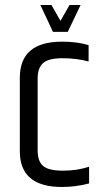

<svg xmlns="http://www.w3.org/2000/svg" viewBox="-20 -740 410 765"><path d="M130 -428V-140Q130 -98 151.5 -79Q173 -60 231 -60Q289 -60 335 -76V-9Q281 5 227 5Q59 5 59 -137V-430Q59 -574 227 -574Q289 -574 333 -560V-495Q285 -508 229 -508Q173 -508 151.5 -488.5Q130 -469 130 -428ZM191 -613 141 -720H185L221 -657L257 -720H301L250 -613Z"/></svg>

Font: Khand
Style: Regular
Weight: 400
Designer: Devanagari: Sanchit Sawaria, Jyotish Sonowal; Latin: Satya Rajpurohit
Foundry: Indian Type Foundry
Version: Version 1.100;PS 1.0;hotconv 1.0.78;makeotf.lib2.5.61930; tt